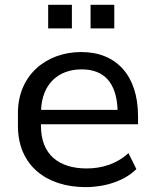

<svg xmlns="http://www.w3.org/2000/svg" viewBox="-20 -764 635 794"><path d="M334.5 9.8C415.5 9.8 496.6 -16.6 543.9 -64.9L511.2 -130.9C462.4 -85.9 401.4 -67.4 338.4 -67.4C224.1 -67.4 149.4 -124 149.4 -243.2V-250H550.8V-283.7C550.8 -450.2 462.4 -548.8 315.9 -548.8C169.9 -548.8 54.2 -451.7 54.2 -297.4V-243.2C54.2 -80.6 170.9 9.8 334.5 9.8ZM317.9 -477.1C410.6 -477.1 461.9 -421.9 466.3 -309.6H149.9C154.3 -417.5 221.7 -477.1 317.9 -477.1ZM452.6 -646.5V-744.1H354.5V-646.5ZM277.3 -646.5V-744.1H179.2V-646.5Z"/></svg>

Font: Winston
Style: Regular
Weight: 400
Designer: Vernon Adams, Kim Jin-seong, David Berlow, Cristiano Sobral
Foundry: The Winston Project Authors
Version: Version 3.004